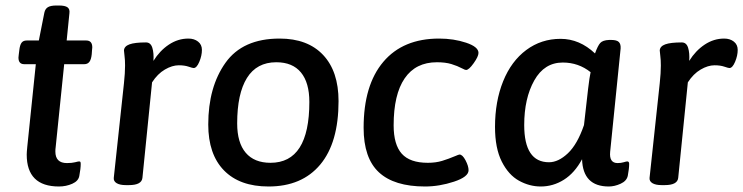

<svg xmlns="http://www.w3.org/2000/svg" viewBox="-20 -670 2698 697"><path d="M77 -109Q77 -117 79 -137L110 -437H68Q47 -437 47 -461L48 -471L50 -487Q52 -506 58 -514.5Q64 -523 77 -523H121L141 -624Q144 -638 154 -644Q164 -650 185 -650H194Q216 -650 225 -643.5Q234 -637 232 -622L222 -523H293Q315 -523 315 -498L314 -487L313 -473Q311 -454 304.5 -445.5Q298 -437 286 -437H213L182 -135Q181 -129 181 -120Q181 -78 223 -78Q241 -78 252.5 -81Q264 -84 267 -84Q270 -84 271.5 -82.5Q273 -81 273 -75Q273 -58 268 -32Q265 -13 242.5 -3Q220 7 194 7Q77 7 77 -109Z M393 -24 430 -368Q434 -405 434 -432Q434 -453 432 -467.5Q430 -482 430 -487Q431 -502 450 -509Q469 -516 510 -516Q527 -516 533 -496.5Q539 -477 537 -449Q560 -486 593 -508Q626 -530 664 -530Q685 -530 699 -519Q713 -508 713 -489Q713 -468 703.5 -445.5Q694 -423 683 -423Q679 -423 664.5 -428Q650 -433 629 -433Q605 -433 578.5 -417.5Q552 -402 532 -371L497 -24Q494 2 448 2H437Q415 2 403.5 -5Q392 -12 393 -24Z M736 -218Q736 -354 798.5 -442Q861 -530 995 -530Q1097 -530 1153 -470.5Q1209 -411 1209 -303Q1209 -152 1142.5 -72.5Q1076 7 955 7Q850 7 793 -51.5Q736 -110 736 -218ZM1103 -300Q1103 -370 1072.5 -407Q1042 -444 983 -444Q912 -444 876.5 -387Q841 -330 841 -222Q841 -152 872 -115.5Q903 -79 962 -79Q1103 -79 1103 -300Z M1300 -206Q1300 -361 1371.5 -445.5Q1443 -530 1574 -530Q1627 -530 1672 -515Q1717 -500 1717 -478Q1717 -465 1699.5 -440.5Q1682 -416 1672 -416Q1668 -416 1659 -421Q1640 -431 1618.5 -437.5Q1597 -444 1566 -444Q1489 -444 1449 -385.5Q1409 -327 1409 -215Q1409 -145 1438.5 -112Q1468 -79 1533 -79Q1562 -79 1585 -86Q1608 -93 1634 -104Q1639 -106 1642.5 -107.5Q1646 -109 1648 -109Q1659 -109 1670 -88Q1681 -67 1681 -52Q1681 -28 1628 -10.5Q1575 7 1523 7Q1411 7 1355.5 -44.5Q1300 -96 1300 -206Z M1777 -209Q1777 -302 1806.5 -375Q1836 -448 1890.5 -488.5Q1945 -529 2015 -529Q2084 -529 2140 -476Q2150 -504 2159 -514Q2168 -524 2191 -525H2199Q2219 -525 2226.5 -517.5Q2234 -510 2233 -494L2195 -119Q2191 -78 2222 -78Q2234 -78 2244 -81Q2254 -84 2257 -84Q2264 -84 2264 -75Q2264 -58 2259 -32Q2255 -13 2233 -3Q2211 7 2190 7Q2096 7 2093 -92Q2066 -42 2027 -17.5Q1988 7 1943 7Q1902 7 1864 -14Q1826 -35 1801.5 -83.5Q1777 -132 1777 -209ZM2100 -216 2115 -348Q2120 -390 2124 -408Q2080 -443 2023 -443Q1956 -443 1919.5 -378Q1883 -313 1883 -216Q1883 -81 1973 -81Q2007 -81 2041.5 -113.5Q2076 -146 2100 -216Z M2338 -24 2375 -368Q2379 -405 2379 -432Q2379 -453 2377 -467.5Q2375 -482 2375 -487Q2376 -502 2395 -509Q2414 -516 2455 -516Q2472 -516 2478 -496.5Q2484 -477 2482 -449Q2505 -486 2538 -508Q2571 -530 2609 -530Q2630 -530 2644 -519Q2658 -508 2658 -489Q2658 -468 2648.5 -445.5Q2639 -423 2628 -423Q2624 -423 2609.5 -428Q2595 -433 2574 -433Q2550 -433 2523.5 -417.5Q2497 -402 2477 -371L2442 -24Q2439 2 2393 2H2382Q2360 2 2348.5 -5Q2337 -12 2338 -24Z"/></svg>

Font: Asap-MediumItalic
Style: Italic
Weight: 500
Italic angle: -6°
Designer: Pablo Cosgaya
Foundry: Omnibus-Type
Version: Version 2.000; ttfautohint (v1.8)